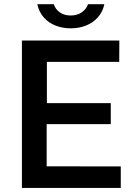

<svg xmlns="http://www.w3.org/2000/svg" viewBox="-20 -922 668 942"><path d="M87.5 0V-723H565.5L565 -618.5H210V-416H523.5V-313H209V-106L572.5 -105.5V0ZM492 -901.5Q484 -863.5 460.2 -837Q436.5 -810.5 402.2 -796.8Q368 -783 327 -783Q287.5 -783 253.2 -796.2Q219 -809.5 195.2 -836Q171.5 -862.5 163 -901.5H244Q251.5 -877 273.2 -861.5Q295 -846 327 -846Q358.5 -846 381 -861.5Q403.5 -877 412 -901.5Z"/></svg>

Font: Public Sans SemiBold
Style: Regular
Weight: 600
Designer: The Public Sans Project Authors: Dan O. Williams and USWDS (Libre Franklin designed by Pablo Impallari and Rodrigo Fuenz
Version: Version 1.007